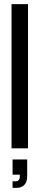

<svg xmlns="http://www.w3.org/2000/svg" viewBox="-20 -720 192 932"><path d="M116 0V-700H36V0ZM41 128H76V138C76 152 69 160 55 160H41V192H59C93 192 112 172 112 136V54H41Z"/></svg>

Font: Queering
Style: Regular
Weight: 400
Designer: Adam Naccarato
Foundry: adamnac
Version: Version 2.000;hotconv 1.0.109;makeotfexe 2.5.65596